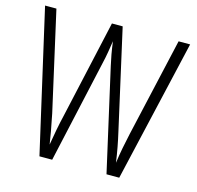

<svg xmlns="http://www.w3.org/2000/svg" viewBox="-104 -823 956 932"><g transform="rotate(15 374.0 -357.0)"><path d="M739 -714H681L568 -217C557 -167 547 -119 540 -66C532 -121 524 -164 512 -216L400 -714H346L235 -217C225 -176 214 -118 206 -68C201 -103 192 -153 179 -217L67 -714H10L173 0H237L352 -516C362 -557 367 -594 373 -632C379 -585 386 -548 394 -513L510 0H574Z"/></g></svg>

Font: Noto Sans Arabic Cond Light
Style: Regular
Weight: 300
Width: 3
Designer: Monotype Design Team, Nadine Chahine, Nizar Qandah and Khaled Hosny
Foundry: Monotype Imaging Inc.
Version: Version 2.012